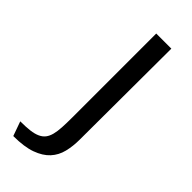

<svg xmlns="http://www.w3.org/2000/svg" viewBox="-241 -741 820 820"><g transform="rotate(45 169.0 -331.5)"><path d="M28.8 6.8 17.1 -25.9Q50.8 -25.9 74.7 -28.8Q98.6 -31.7 114.7 -39.1Q130.9 -46.4 140.4 -58.6Q149.9 -70.8 154.8 -89.6Q159.7 -108.4 161.1 -134.3Q162.6 -160.2 162.6 -194.8V-701.7H253.9L252 -150.4Q252 -110.4 243.4 -75.7Q234.9 -41 211.7 -15.6Q188.5 9.8 147.2 24.7Q106 39.6 40.5 39.6Z"/></g></svg>

Font: Mako
Style: Regular
Weight: 400
Designer: vernon adams
Foundry: vernon adams
Version: Version 1.000